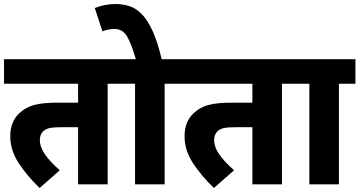

<svg xmlns="http://www.w3.org/2000/svg" viewBox="-20 -916 1786 954"><path d="M515 -500V0H368V-284H289Q248 -284 228 -280Q208 -276 195 -264Q178 -248 178 -219Q178 -186 203 -149.5Q228 -113 277 -70L177 18Q116 -40 73.5 -104.5Q31 -169 31 -239Q31 -278 43.5 -307Q56 -336 78 -355Q106 -382 148 -394Q190 -406 272 -406H368V-500H0V-622H596V-500Z M798 -500V0H651V-500H583V-622H880V-500ZM657 -615Q633 -698 611.5 -735Q590 -772 549 -772Q516 -772 489 -760L451 -876Q499 -896 554 -896Q590 -896 623 -885.5Q656 -875 684.5 -846Q713 -817 738.5 -761.5Q764 -706 785 -615Z M1381 -500V0H1234V-284H1155Q1114 -284 1094 -280Q1074 -276 1061 -264Q1044 -248 1044 -219Q1044 -186 1069 -149.5Q1094 -113 1143 -70L1043 18Q982 -40 939.5 -104.5Q897 -169 897 -239Q897 -278 909.5 -307Q922 -336 944 -355Q972 -382 1014 -394Q1056 -406 1138 -406H1234V-500H866V-622H1462V-500Z M1664 -500V0H1517V-500H1449V-622H1746V-500Z"/></svg>

Font: Noto Sans Devanagari SemiCondensed ExtraBold
Style: Regular
Weight: 800
Width: 4
Designer: Jelle Bosma - Monotype Design Team
Foundry: Monotype Imaging Inc.
Version: Version 2.004; ttfautohint (v1.8.4.7-5d5b)